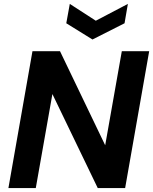

<svg xmlns="http://www.w3.org/2000/svg" viewBox="-20 -962 783 982"><path d="M23 0 146 -700H287L518 -219L603 -700H743L620 0H480L248 -481L163 0ZM634 -942 617 -843 453 -760 319 -843 337 -942 470 -856Z"/></svg>

Font: DM Sans 24pt ExtraBold
Style: Italic
Weight: 800
Italic angle: -10°
Designer: Colophon Foundry, Jonny Pinhorn
Foundry: Colophon Foundry
Version: Version 4.004;gftools[0.9.30]